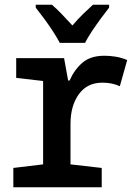

<svg xmlns="http://www.w3.org/2000/svg" viewBox="-20 -786 570 806"><path d="M36 0V-81L161 -96V-446L48 -459V-542H249L266 -448H272Q293 -495 327 -523.5Q361 -552 418 -552Q442 -552 466 -548Q490 -544 514 -534L483 -424Q451 -439 410 -439Q346 -439 311 -390.5Q276 -342 276 -266V-96L407 -81V0ZM231 -606Q220 -627 202.5 -654Q185 -681 165.5 -707.5Q146 -734 130 -754V-766H198Q217 -750 239 -727Q261 -704 284 -679Q308 -707 328 -726.5Q348 -746 370 -766H438V-754Q423 -735 403.5 -708.5Q384 -682 366 -655Q348 -628 337 -606Z"/></svg>

Font: Noto Sans Mono Condensed SemiBold
Style: Regular
Weight: 600
Width: 3
Designer: Monotype Design Team
Foundry: Monotype Imaging Inc.
Version: Version 2.014